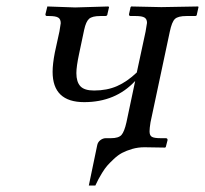

<svg xmlns="http://www.w3.org/2000/svg" viewBox="-20 -451 628 588"><path d="M440.9 -76.2Q438 -58.1 438 -48.8Q438 -36.1 445.1 -32Q452.1 -27.8 472.2 -27.8H487.8Q493.2 -27.8 493.2 -22L487.8 -1L485.8 1L423.8 0H421.9Q402.8 0 385 5.1Q367.2 10.3 354.2 17.1Q341.3 23.9 328.6 35.9Q315.9 47.9 308.6 56.2Q301.3 64.5 292.7 78.4Q284.2 92.3 281.7 97.4Q279.3 102.5 273.9 113.3Q272.5 116.2 272 117.2H252L277.8 -6.8Q279.8 -16.1 287.6 -22Q295.4 -27.8 304.2 -27.8H319.8Q343.3 -27.8 352.1 -37.8Q360.8 -47.9 367.2 -76.2L394 -203.1Q334 -138.2 237.8 -138.2Q141.1 -138.2 141.1 -231Q141.1 -254.9 147.9 -290L162.1 -355Q166 -377.4 166 -379.9Q166 -392.6 158.2 -397.2Q150.4 -401.9 130.9 -401.9H124Q119.1 -401.9 119.1 -407.2L125 -431.2L210 -428.2L312 -431.2L314 -429.2L309.1 -408.2Q309.1 -401.9 301.8 -401.9H287.1Q262.2 -401.9 252.7 -393.3Q243.2 -384.8 237.8 -359.9L222.2 -286.1Q213.9 -247.1 213.9 -227.1Q213.9 -200.2 226.1 -187Q238.3 -173.8 268.1 -173.8Q307.6 -173.8 338.4 -187.3Q369.1 -200.7 398.9 -229L425.8 -354Q430.2 -379.4 430.2 -380.9Q430.2 -392.6 422.6 -397.2Q415 -401.9 396 -401.9H379.9Q375 -401.9 375 -407.2L379.9 -429.2L381.8 -431.2L474.1 -429.2L586.9 -431.2L587.9 -429.2L583 -407.2Q583 -401.9 577.1 -401.9H550.8Q525.4 -401.9 515.9 -393.1Q506.3 -384.3 500 -354Z"/></svg>

Font: Common Serif Medium
Style: Italic
Weight: 500
Italic angle: -12°
Designer: Philipp H. Poll, Khaled Hosny
Foundry: Stefan Peev, Context Ltd.
Version: Version 1.026